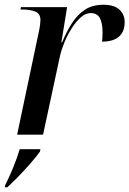

<svg xmlns="http://www.w3.org/2000/svg" viewBox="-21 -566 544 807"><path d="M143 -436Q146 -450 147.5 -463Q149 -476 149 -482Q149 -509 126.5 -517.5Q104 -526 76 -526H65L67 -536H261L237 -388H240Q259 -434 282 -469.5Q305 -505 336.5 -525.5Q368 -546 414 -546Q459 -546 481 -525.5Q503 -505 503 -473Q503 -433 479 -412Q455 -391 408 -391Q409 -402 409.5 -411.5Q410 -421 410 -430Q410 -470 398.5 -490.5Q387 -511 360 -511Q339 -511 319 -493.5Q299 -476 281 -448Q263 -420 250 -388.5Q237 -357 231 -330L160 0H51ZM1 212Q39 136 62 61H149L147 71Q132 92 109 118.5Q86 145 60 172Q34 199 10 221H-1Z"/></svg>

Font: Noto Serif Display Medium
Style: Italic
Weight: 500
Italic angle: -12°
Designer: Monotype Design Team
Foundry: Monotype Imaging Inc.
Version: Version 2.009